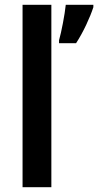

<svg xmlns="http://www.w3.org/2000/svg" viewBox="-20 -780 409 800"><path d="M194 0V-760H74V0ZM369 -750V-760H254C250 -720 236 -647 226 -612V-600H297C327 -646 355 -707 369 -750Z"/></svg>

Font: Noto Sans Gurmukhi SemiCondensed SemiBold
Style: Regular
Weight: 600
Width: 4
Designer: Jelle Bosma - Monotype Design Team
Foundry: Monotype Imaging Inc.
Version: Version 2.004